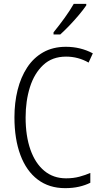

<svg xmlns="http://www.w3.org/2000/svg" viewBox="-20 -967 528 997"><path d="M323 -673Q251 -673 204.5 -629.5Q158 -586 135.5 -514.5Q113 -443 113 -357Q113 -261 138 -190Q163 -119 210 -80Q257 -41 323 -41Q361 -41 392.5 -49.5Q424 -58 449 -69V-18Q423 -5 390.5 2.5Q358 10 318 10Q235 10 176 -34.5Q117 -79 86 -162Q55 -245 55 -358Q55 -434 71.5 -500Q88 -566 121 -616.5Q154 -667 204.5 -695.5Q255 -724 322 -724Q398 -724 462 -690L440 -642Q386 -673 323 -673ZM428 -939Q413 -917 389.5 -889Q366 -861 340 -834Q314 -807 293 -788H258V-799Q288 -836 315.5 -874Q343 -912 363 -947H428Z"/></svg>

Font: Noto Sans Khmer UI Condensed Light
Style: Regular
Weight: 300
Width: 3
Designer: Danh Hong and the Monotype Design Team
Foundry: Monotype Imaging Inc.
Version: Version 2.002; ttfautohint (v1.8.4.7-5d5b)